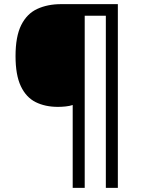

<svg xmlns="http://www.w3.org/2000/svg" viewBox="-20 -780 695 927"><path d="M549 127H491V-704H389V127H331V-273Q316 -268 296.5 -266Q277 -264 260 -264Q198 -264 152 -287Q106 -310 80.5 -364Q55 -418 55 -509Q55 -604 82.5 -659Q110 -714 160 -737Q210 -760 275 -760H549Z"/></svg>

Font: Apis
Style: Regular
Weight: 400
Designer: Monotype Design Team
Foundry: Monotype Imaging Inc.
Version: Version 2.000; build 0001